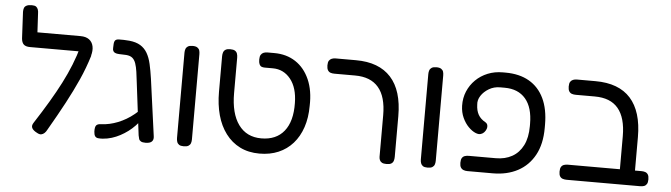

<svg xmlns="http://www.w3.org/2000/svg" viewBox="-47 -926 3942 1128"><g transform="rotate(5 1924.0 -362.0)"><path d="M197 7Q173 -5 166 -19Q159 -33 171 -51Q217 -122 253.5 -183.5Q290 -245 318.5 -300.5Q347 -356 369 -411Q391 -466 407 -524L474 -473Q451 -398 420 -329Q389 -260 349 -185Q309 -110 255 -17Q249 -5 240.5 3Q232 11 221.5 13Q211 15 197 7ZM472 -470 411 -492H111Q86 -492 74 -503Q62 -514 60 -539L52 -695Q52 -708 55.5 -717.5Q59 -727 70 -732.5Q81 -738 100 -738Q118 -738 126 -732Q134 -726 137.5 -715.5Q141 -705 141 -691L147 -582H401Q433 -582 452 -568Q471 -554 476.5 -528.5Q482 -503 472 -470Z M836 9Q818 9 809 4Q800 -1 797 -10Q794 -19 792 -31L754 -339Q750 -374 746 -402Q742 -430 735 -450.5Q728 -471 715 -482Q702 -493 678 -495Q653 -496 637 -496.5Q621 -497 613 -501Q605 -504 601 -511.5Q597 -519 598 -530L599 -553Q600 -569 607.5 -576Q615 -583 638 -582Q642 -582 656 -582Q670 -582 689 -580Q729 -576 754.5 -560.5Q780 -545 795.5 -518.5Q811 -492 819.5 -454.5Q828 -417 835 -369L881 -33Q884 -13 873 -2Q862 9 836 9ZM583 7Q567 8 555.5 6.5Q544 5 538 -3.5Q532 -12 531 -30Q530 -58 538.5 -67.5Q547 -77 568 -77Q592 -78 616.5 -83.5Q641 -89 665 -98.5Q689 -108 713 -122Q737 -136 759.5 -154.5Q782 -173 804 -195L805 -129Q789 -107 770.5 -87.5Q752 -68 730.5 -52Q709 -36 685.5 -23.5Q662 -11 636.5 -3Q611 5 583 7Z M1061 10Q1043 10 1034 4Q1025 -2 1021.5 -12.5Q1018 -23 1018 -35V-538Q1018 -550 1021.5 -560Q1025 -570 1034.5 -576Q1044 -582 1062 -582Q1081 -582 1090.5 -575.5Q1100 -569 1103 -559.5Q1106 -550 1106 -537V-34Q1106 -22 1102.5 -12Q1099 -2 1089.5 4Q1080 10 1061 10Z M1508 14Q1443 14 1393 -11Q1343 -36 1308.5 -82Q1274 -128 1257 -190Q1240 -252 1240 -327V-537Q1240 -549 1243.5 -559.5Q1247 -570 1256.5 -576Q1266 -582 1284 -582Q1303 -582 1312.5 -576Q1322 -570 1325.5 -559.5Q1329 -549 1329 -536V-327Q1329 -207 1376.5 -141.5Q1424 -76 1511 -76Q1599 -76 1645.5 -134Q1692 -192 1690 -300Q1689 -390 1648 -441Q1607 -492 1543 -492H1495Q1484 -492 1476 -495.5Q1468 -499 1463.5 -509Q1459 -519 1459 -537Q1459 -555 1465 -564.5Q1471 -574 1481 -578Q1491 -582 1504 -582H1544Q1616 -582 1669.5 -547Q1723 -512 1752 -446.5Q1781 -381 1778 -291Q1778 -221 1759 -164.5Q1740 -108 1704.5 -68Q1669 -28 1619.5 -7Q1570 14 1508 14Z M2258 10Q2240 10 2230.5 5Q2221 0 2217 -9.5Q2213 -19 2213 -29V-274Q2213 -328 2201.5 -369Q2190 -410 2166.5 -437.5Q2143 -465 2108.5 -478.5Q2074 -492 2028 -492H1907Q1893 -492 1883 -495.5Q1873 -499 1867 -509Q1861 -519 1861 -537Q1861 -556 1867 -565Q1873 -574 1883 -578Q1893 -582 1906 -582H2025Q2094 -582 2145.5 -562.5Q2197 -543 2232 -504.5Q2267 -466 2284.5 -409Q2302 -352 2302 -276V-36Q2302 -23 2298.5 -12.5Q2295 -2 2285.5 4Q2276 10 2258 10Z M2499 10Q2481 10 2472 4Q2463 -2 2459.5 -12.5Q2456 -23 2456 -35V-538Q2456 -550 2459.5 -560Q2463 -570 2472.5 -576Q2482 -582 2500 -582Q2519 -582 2528.5 -575.5Q2538 -569 2541 -559.5Q2544 -550 2544 -537V-34Q2544 -22 2540.5 -12Q2537 -2 2527.5 4Q2518 10 2499 10Z M2734 10Q2722 10 2711.5 6Q2701 2 2695 -7.5Q2689 -17 2689 -35Q2689 -54 2695 -63.5Q2701 -73 2711.5 -76.5Q2722 -80 2735 -80H2894Q2949 -80 2990 -103Q3031 -126 3054 -171.5Q3077 -217 3077 -285V-298Q3077 -395 3033.5 -446Q2990 -497 2910 -497H2883Q2847 -497 2817.5 -479.5Q2788 -462 2771.5 -436.5Q2755 -411 2758 -384Q2759 -349 2772.5 -325Q2786 -301 2815 -285Q2825 -279 2827.5 -268.5Q2830 -258 2826 -247Q2822 -236 2814 -227Q2806 -218 2796 -215Q2783 -209 2762.5 -217.5Q2742 -226 2721 -247Q2700 -268 2685.5 -299.5Q2671 -331 2670 -370Q2669 -416 2685.5 -455Q2702 -494 2732 -523.5Q2762 -553 2802.5 -569.5Q2843 -586 2891 -586H2907Q2989 -586 3046.5 -553Q3104 -520 3134.5 -456.5Q3165 -393 3165 -301V-282Q3165 -187 3129.5 -122Q3094 -57 3031 -23.5Q2968 10 2884 10Z M3671 10Q3653 10 3643.5 5Q3634 0 3630 -9Q3626 -18 3626 -28V-274Q3626 -328 3614.5 -369Q3603 -410 3580 -437.5Q3557 -465 3522.5 -478.5Q3488 -492 3441 -492H3330Q3317 -492 3306.5 -495.5Q3296 -499 3290 -509Q3284 -519 3284 -537Q3284 -556 3290 -565Q3296 -574 3306 -578Q3316 -582 3329 -582H3438Q3507 -582 3559 -562.5Q3611 -543 3645.5 -504.5Q3680 -466 3697.5 -409Q3715 -352 3715 -276V-35Q3715 -22 3712 -12Q3709 -2 3699 4Q3689 10 3671 10ZM3320 10Q3307 10 3296.5 6.5Q3286 3 3280 -6.5Q3274 -16 3274 -34Q3274 -53 3280 -62.5Q3286 -72 3296.5 -75.5Q3307 -79 3319 -79H3753Q3766 -79 3776 -75.5Q3786 -72 3792 -62.5Q3798 -53 3798 -34Q3798 -16 3792 -6.5Q3786 3 3776 6.5Q3766 10 3752 10Z"/></g></svg>

Font: Fredoka Light
Style: Regular
Weight: 400
Version: Version 2.001